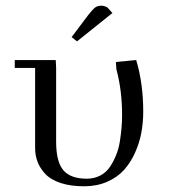

<svg xmlns="http://www.w3.org/2000/svg" viewBox="-20 -651 601 678"><path d="M32.2 -411.1V-439H176.8L178.2 -411.1V-150.9Q178.2 -80.1 203.6 -50Q229 -20 286.1 -20Q313 -20 334.2 -31.2Q355.5 -42.5 368.4 -62Q381.3 -81.5 390.4 -104Q399.4 -126.5 403.6 -153.8Q407.7 -181.2 409.4 -202.1Q411.1 -223.1 411.1 -245.1Q411.1 -332 391.1 -405.8L389.2 -432.1L460.9 -439Q485.8 -356.4 485.8 -256.8Q485.8 -218.8 479.2 -182.9Q472.7 -147 457 -112.1Q441.4 -77.1 418 -51Q394.5 -24.9 358.2 -9Q321.8 6.8 276.9 6.8Q229 6.8 193.8 -4.9Q158.7 -16.6 139.9 -36.9Q121.1 -57.1 112.5 -79.8Q104 -102.5 104 -128.9V-411.1ZM232.9 -520 291 -597.2Q307.1 -617.7 315.7 -624.3Q324.2 -630.9 337.9 -630.9Q343.3 -630.9 348.9 -629.2Q354.5 -627.4 357.4 -626L359.9 -624L377 -605L252 -504.9Z"/></svg>

Font: Dehuti Alt
Style: Book
Weight: 400
Version: Version 1.2